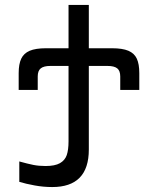

<svg xmlns="http://www.w3.org/2000/svg" viewBox="-20 -745 640 776"><path d="M58 -10V-92.5Q92 -83 114.5 -78.5Q137 -74 164 -74Q202 -74 222.2 -85.5Q242.5 -97 249.8 -118.2Q257 -139.5 257 -174V-478.5H183.5Q157 -478.5 144.8 -468.8Q132.5 -459 132.5 -436V-381.5H55.5V-449.5Q55.5 -486 65.8 -507.8Q76 -529.5 100 -539.8Q124 -550 166 -550H257V-725H339V-550H432.5Q475 -550 499 -539.8Q523 -529.5 533 -507.8Q543 -486 543 -449.5V-381.5H466V-436Q466 -459 453.8 -468.8Q441.5 -478.5 414.5 -478.5H339V-140.5Q339 11 191 11Q155.5 11 120 4.5Q84.5 -2 58 -10Z"/></svg>

Font: JuliaMono
Style: Regular
Weight: 400
Monospace: yes
Designer: cormullion
Foundry: corm
Version: Version 0.055; ttfautohint (v1.8.4)